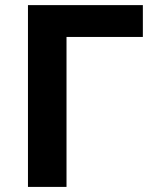

<svg xmlns="http://www.w3.org/2000/svg" viewBox="-20 -734 601 754"><path d="M541 -713.9V-588.9H241.2V0H89.8V-713.9Z"/></svg>

Font: OpenSans-Bold
Style: Bold
Weight: 700
Foundry: Ascender Corporation
Version: Version 1.10